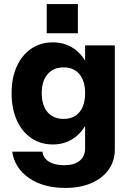

<svg xmlns="http://www.w3.org/2000/svg" viewBox="-20 -723 630 943"><path d="M209.5 -703H362.5V-559.5H209.5ZM544 -500V10.5Q544 67 513.8 109.8Q483.5 152.5 429 176.2Q374.5 200 302 200Q192.5 200 122.2 151.2Q52 102.5 40 22H188.5Q192 53 220.2 70.8Q248.5 88.5 295.5 88.5Q344 88.5 371 66.8Q398 45 398 6V-104Q372 -61 331.5 -37.2Q291 -13.5 240 -13.5Q179 -13.5 133.2 -45Q87.5 -76.5 62.2 -133Q37 -189.5 37 -265.5Q37 -340.5 62.2 -396.5Q87.5 -452.5 133.2 -483.8Q179 -515 240 -515Q291 -515 331.5 -491.5Q372 -468 398 -425.5V-500ZM185 -265.5Q185 -205.5 213.5 -172.2Q242 -139 292.5 -139Q342.5 -139 370.2 -172.2Q398 -205.5 398 -265.5Q398 -325 370.2 -358.5Q342.5 -392 292.5 -392Q242 -392 213.5 -358.5Q185 -325 185 -265.5Z"/></svg>

Font: Overused Grotesk
Style: Bold
Weight: 710
Version: Version 0.004